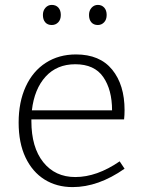

<svg xmlns="http://www.w3.org/2000/svg" viewBox="-20 -755 586 783"><path d="M468 -97 488 -67Q381 8 276 8Q211 8 161.5 -23Q112 -54 84 -113Q56 -172 56 -255Q56 -339 85 -402Q114 -465 167 -499Q220 -533 290 -533Q387 -533 437.5 -471Q488 -409 488 -306Q488 -285 486 -268H108V-261Q108 -154 156.5 -93.5Q205 -33 287 -33Q375 -33 468 -97ZM110 -305H437Q437 -389 401 -441Q365 -493 287 -493Q212 -493 166 -442.5Q120 -392 110 -305ZM155 -694Q155 -712 165.5 -723.5Q176 -735 191 -735Q208 -735 218 -724Q228 -713 228 -694Q228 -675 217.5 -664Q207 -653 191 -653Q174 -653 164.5 -664Q155 -675 155 -694ZM343 -694Q343 -712 353.5 -723.5Q364 -735 379 -735Q395 -735 405 -724Q415 -713 415 -694Q415 -675 404.5 -664Q394 -653 379 -653Q362 -653 352.5 -664Q343 -675 343 -694Z"/></svg>

Font: Bitter Pro Light
Style: Regular
Weight: 300
Designer: Sol Matas, and Bitter project Authors
Foundry: Sol Matas
Version: Version 1.010